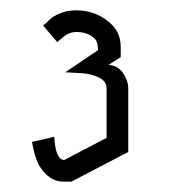

<svg xmlns="http://www.w3.org/2000/svg" viewBox="-20 -812 352 372"><path d="M127.9 -792Q162.1 -792 188.5 -771.5Q213.9 -752 213.9 -721.7V-701.2L190.4 -686.5Q209 -684.6 218.8 -669.9Q228.5 -655.3 228.5 -640.6V-517.6L118.2 -460H103.5Q75.2 -460 56.6 -490.2Q46.9 -506.8 42 -537.1L85 -546.9Q87.9 -502 104.5 -502L186.5 -544.9V-640.6Q186.5 -651.4 177.7 -658.2Q168.9 -664.1 157.7 -667Q146.5 -669.9 134.8 -670.4Q123 -670.9 106.4 -671.9L169.9 -714.8Q169.9 -732.4 162.1 -738.3Q149.4 -750 127.9 -750Q114.3 -750 102.5 -740.2L90.8 -730.5L63.5 -762.7Q70.3 -767.6 76.2 -773.9Q82 -780.3 96.2 -786.1Q110.4 -792 127.9 -792Z"/></svg>

Font: wanta
Style: Medium
Weight: 500
Version: Version 0.91